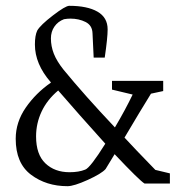

<svg xmlns="http://www.w3.org/2000/svg" viewBox="-20 -631 623 660"><path d="M564 -35V0H477Q460 -10 374 -101L343 -50Q329 -34 281.5 -12.5Q234 9 212 9Q139 9 86.5 -30.5Q34 -70 34 -154Q34 -211 68.5 -261Q103 -311 155 -347L154 -349Q100 -411 100 -478Q100 -509 108 -526Q119 -545 162 -578Q205 -611 218 -611Q280 -611 315 -591Q350 -571 350 -530Q350 -501 340 -433H302L298 -517Q297 -544 274 -555.5Q251 -567 222 -567Q212 -567 200 -565Q179 -557 167 -539.5Q155 -522 155 -499Q155 -472 165 -446.5Q175 -421 198 -392Q271 -303 375 -193Q410 -252 436 -306L365 -323V-353H541V-318L499 -309Q463 -251 408 -158Q441 -122 514 -47ZM342 -137Q250 -239 180 -320Q142 -288 123 -247.5Q104 -207 104 -162Q104 -100 136 -69.5Q168 -39 219 -39Q251 -39 273 -48Q290 -54 342 -137Z"/></svg>

Font: Grenze Light
Style: Regular
Weight: 300
Designer: Renata Polastri
Foundry: Omnibus-Type
Version: Version 1.002; ttfautohint (v1.8)